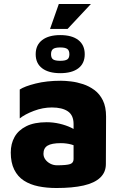

<svg xmlns="http://www.w3.org/2000/svg" viewBox="-20 -928 615 963"><path d="M263 15Q214 15 172.5 6.5Q131 -2 100 -22Q69 -42 51.5 -77Q34 -112 34 -163Q34 -207 53 -241Q72 -275 112 -295Q152 -315 214 -315Q247 -315 279 -307.5Q311 -300 337 -287.5Q363 -275 377 -260L382 -186Q362 -197 337 -203.5Q312 -210 285 -210Q239 -210 218.5 -197.5Q198 -185 198 -157Q198 -141 207.5 -128Q217 -115 232.5 -107Q248 -99 266 -99Q314 -99 331.5 -105Q349 -111 349 -130V-306Q349 -350 320.5 -369.5Q292 -389 240 -389Q195 -389 150 -372Q105 -355 79 -334V-479Q103 -495 158.5 -509Q214 -523 286 -523Q307 -523 336.5 -519.5Q366 -516 396.5 -506Q427 -496 453.5 -476.5Q480 -457 496 -424.5Q512 -392 512 -343L511 -105Q511 -64 482.5 -37Q454 -10 399 2.5Q344 15 263 15ZM282 -561Q224 -561 191.5 -585.5Q159 -610 159 -656Q159 -702 191.5 -727Q224 -752 282 -752Q341 -752 373 -727Q405 -702 405 -656Q405 -610 373 -585.5Q341 -561 282 -561ZM282 -623Q307 -623 317.5 -630Q328 -637 328 -656Q328 -675 317.5 -682.5Q307 -690 282 -690Q257 -690 246.5 -682.5Q236 -675 236 -656Q236 -637 246.5 -630Q257 -623 282 -623ZM231 -783 275 -908H436L319 -783Z"/></svg>

Font: Maven Pro ExtraBold
Style: Regular
Weight: 800
Designer: Joe Prince
Foundry: Joe Prince
Version: Version 2.100